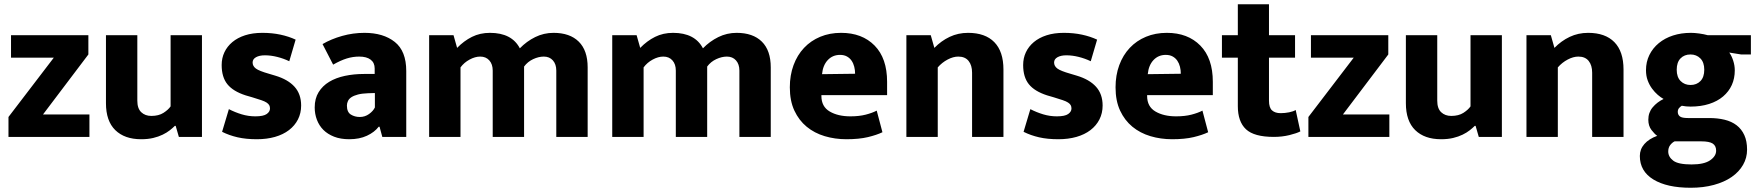

<svg xmlns="http://www.w3.org/2000/svg" viewBox="-20 -646 8310 906"><path d="M397 -389 183 -106H402V0H20V-94L234 -374H32V-480H397Z M785 -480H933V0H824L809 -52H805Q795 -42 781 -31Q767 -20 747.5 -10.5Q728 -1 703 5Q678 11 646 11Q568 11 524 -32Q480 -75 480 -159V-480H628V-171Q628 -134 646.5 -116.5Q665 -99 694 -99Q729 -99 751.5 -113.5Q774 -128 785 -144Z M1345 -357Q1318 -370 1288 -377.5Q1258 -385 1230 -385Q1204 -385 1188 -376Q1172 -367 1172 -351Q1172 -334 1187.5 -322.5Q1203 -311 1249 -298L1279 -289Q1339 -271 1370 -236.5Q1401 -202 1401 -148Q1401 -112 1386 -82.5Q1371 -53 1343.5 -32Q1316 -11 1277.5 0Q1239 11 1192 11Q1141 11 1101.5 2Q1062 -7 1028 -24L1060 -131Q1089 -116 1120.5 -106.5Q1152 -97 1185 -97Q1223 -97 1238.5 -108Q1254 -119 1254 -134Q1254 -143 1250.5 -149.5Q1247 -156 1238 -162Q1229 -168 1212.5 -173.5Q1196 -179 1170 -187L1139 -196Q1080 -215 1053 -248.5Q1026 -282 1026 -339Q1026 -372 1039 -399.5Q1052 -427 1076.5 -447.5Q1101 -468 1136.5 -479.5Q1172 -491 1218 -491Q1264 -491 1303.5 -482.5Q1343 -474 1375 -459Z M1502 -438Q1543 -462 1594.5 -476.5Q1646 -491 1700 -491Q1789 -491 1843 -448Q1897 -405 1897 -311V0H1784L1771 -48H1767Q1747 -22 1711.5 -5.5Q1676 11 1628 11Q1587 11 1556.5 -1Q1526 -13 1506 -33Q1486 -53 1475.5 -80.5Q1465 -108 1465 -139Q1465 -181 1483.5 -211Q1502 -241 1533.5 -260Q1565 -279 1607.5 -288Q1650 -297 1698 -297H1748V-323Q1748 -350 1729 -364.5Q1710 -379 1675 -379Q1645 -379 1616 -370Q1587 -361 1552 -341ZM1749 -207 1716 -206Q1688 -205 1669 -200Q1650 -195 1638.5 -187.5Q1627 -180 1622 -169.5Q1617 -159 1617 -148Q1617 -117 1635.5 -105.5Q1654 -94 1678 -94Q1702 -94 1721.5 -108Q1741 -122 1749 -139Z M2153 0H2005V-480H2120L2137 -420Q2169 -453 2207 -472Q2245 -491 2292 -491Q2395 -491 2433 -418Q2465 -451 2505.5 -471Q2546 -491 2592 -491Q2669 -491 2711 -449.5Q2753 -408 2753 -328V0H2605V-313Q2605 -343 2589 -361Q2573 -379 2546 -379Q2522 -379 2496 -367Q2470 -355 2453 -332V0H2305V-313Q2305 -343 2289 -361Q2273 -379 2246 -379Q2222 -379 2196 -365Q2170 -351 2153 -328Z M3017 0H2869V-480H2984L3001 -420Q3033 -453 3071 -472Q3109 -491 3156 -491Q3259 -491 3297 -418Q3329 -451 3369.5 -471Q3410 -491 3456 -491Q3533 -491 3575 -449.5Q3617 -408 3617 -328V0H3469V-313Q3469 -343 3453 -361Q3437 -379 3410 -379Q3386 -379 3360 -367Q3334 -355 3317 -332V0H3169V-313Q3169 -343 3153 -361Q3137 -379 3110 -379Q3086 -379 3060 -365Q3034 -351 3017 -328Z M4166 -197H3856V-193Q3856 -143 3895 -120Q3934 -97 3993 -97Q4034 -97 4065 -105Q4096 -113 4117 -124L4144 -22Q4117 -9 4075.5 1Q4034 11 3974 11Q3920 11 3871.5 -3.5Q3823 -18 3786.5 -48Q3750 -78 3728.5 -124Q3707 -170 3707 -234Q3707 -291 3724.5 -338.5Q3742 -386 3774 -420Q3806 -454 3850.5 -472.5Q3895 -491 3949 -491Q4048 -491 4107 -431Q4166 -371 4166 -260ZM4015 -298Q4015 -315 4011 -331Q4007 -347 3998.5 -359.5Q3990 -372 3976.5 -379.5Q3963 -387 3944 -387Q3909 -387 3886 -362.5Q3863 -338 3859 -296Z M4405 0H4257V-480H4372L4389 -420Q4421 -453 4461 -472Q4501 -491 4548 -491Q4629 -491 4672 -447Q4715 -403 4715 -318V0H4567V-303Q4567 -338 4550.5 -358.5Q4534 -379 4502 -379Q4478 -379 4451.5 -365Q4425 -351 4405 -328Z M5127 -357Q5100 -370 5070 -377.5Q5040 -385 5012 -385Q4986 -385 4970 -376Q4954 -367 4954 -351Q4954 -334 4969.5 -322.5Q4985 -311 5031 -298L5061 -289Q5121 -271 5152 -236.5Q5183 -202 5183 -148Q5183 -112 5168 -82.5Q5153 -53 5125.5 -32Q5098 -11 5059.5 0Q5021 11 4974 11Q4923 11 4883.5 2Q4844 -7 4810 -24L4842 -131Q4871 -116 4902.5 -106.5Q4934 -97 4967 -97Q5005 -97 5020.5 -108Q5036 -119 5036 -134Q5036 -143 5032.5 -149.5Q5029 -156 5020 -162Q5011 -168 4994.5 -173.5Q4978 -179 4952 -187L4921 -196Q4862 -215 4835 -248.5Q4808 -282 4808 -339Q4808 -372 4821 -399.5Q4834 -427 4858.5 -447.5Q4883 -468 4918.5 -479.5Q4954 -491 5000 -491Q5046 -491 5085.5 -482.5Q5125 -474 5157 -459Z M5703 -197H5393V-193Q5393 -143 5432 -120Q5471 -97 5530 -97Q5571 -97 5602 -105Q5633 -113 5654 -124L5681 -22Q5654 -9 5612.5 1Q5571 11 5511 11Q5457 11 5408.5 -3.5Q5360 -18 5323.5 -48Q5287 -78 5265.5 -124Q5244 -170 5244 -234Q5244 -291 5261.5 -338.5Q5279 -386 5311 -420Q5343 -454 5387.5 -472.5Q5432 -491 5486 -491Q5585 -491 5644 -431Q5703 -371 5703 -260ZM5552 -298Q5552 -315 5548 -331Q5544 -347 5535.5 -359.5Q5527 -372 5513.5 -379.5Q5500 -387 5481 -387Q5446 -387 5423 -362.5Q5400 -338 5396 -296Z M6091 -374H5968V-171Q5968 -138 5982.5 -125Q5997 -112 6023 -112Q6043 -112 6063 -116Q6083 -120 6094 -127L6116 -26Q6099 -17 6064.5 -8.5Q6030 0 5991 0Q5898 0 5859.5 -36Q5821 -72 5821 -145V-374H5746V-480H5821V-626H5968V-480H6091Z M6531 -389 6317 -106H6536V0H6154V-94L6368 -374H6166V-480H6531Z M6919 -480H7067V0H6958L6943 -52H6939Q6929 -42 6915 -31Q6901 -20 6881.5 -10.5Q6862 -1 6837 5Q6812 11 6780 11Q6702 11 6658 -32Q6614 -75 6614 -159V-480H6762V-171Q6762 -134 6780.5 -116.5Q6799 -99 6828 -99Q6863 -99 6885.5 -113.5Q6908 -128 6919 -144Z M7331 0H7183V-480H7298L7315 -420Q7347 -453 7387 -472Q7427 -491 7474 -491Q7555 -491 7598 -447Q7641 -403 7641 -318V0H7493V-303Q7493 -338 7476.5 -358.5Q7460 -379 7428 -379Q7404 -379 7377.5 -365Q7351 -351 7331 -328Z M7747 -315Q7747 -354 7763 -386.5Q7779 -419 7807.5 -442.5Q7836 -466 7874.5 -478.5Q7913 -491 7959 -491Q7976 -491 7998 -488Q8020 -485 8038 -480H8242V-389H8196L8140 -398Q8151 -383 8158.5 -360Q8166 -337 8166 -314Q8166 -276 8152 -245Q8138 -214 8111 -191Q8084 -168 8045 -155.5Q8006 -143 7957 -143Q7946 -143 7936 -144Q7926 -145 7916 -147Q7909 -143 7903 -136Q7897 -129 7897 -118Q7897 -105 7906.5 -97Q7916 -89 7945 -89H8046Q8085 -89 8118 -81Q8151 -73 8174.5 -55Q8198 -37 8211 -8.5Q8224 20 8224 60Q8224 99 8205 132Q8186 165 8151.5 189Q8117 213 8067.5 226.5Q8018 240 7958 240Q7846 240 7782 201Q7718 162 7718 90Q7718 58 7739.5 33.5Q7761 9 7800 -5Q7788 -13 7773 -32.5Q7758 -52 7758 -81Q7758 -115 7778.5 -139.5Q7799 -164 7830 -179Q7817 -186 7802.5 -198.5Q7788 -211 7775.5 -228Q7763 -245 7755 -266.5Q7747 -288 7747 -315ZM7882 21Q7870 27 7861 39Q7852 51 7852 69Q7852 94 7875.5 112Q7899 130 7962 130Q8021 130 8049.5 110.5Q8078 91 8078 65Q8078 42 8062 31.5Q8046 21 8008 21ZM8022 -317Q8022 -352 8003.5 -370.5Q7985 -389 7957 -389Q7928 -389 7910 -370.5Q7892 -352 7892 -317Q7892 -282 7910.5 -263.5Q7929 -245 7957 -245Q7986 -245 8004 -263.5Q8022 -282 8022 -317Z"/></svg>

Font: Ek Mukta ExtraBold
Style: Regular
Weight: 800
Designer: Girish Dalvi and Yashodeep Gholap
Foundry: Ek Type
Version: Version 2.538;PS 1.002;hotconv 16.6.51;makeotf.lib2.5.65220;